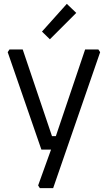

<svg xmlns="http://www.w3.org/2000/svg" viewBox="-20 -777 560 997"><path d="M20 -506 29 -520H98L250 -70H270L422 -520H491L500 -506L256 200H187L178 186L245 0H195ZM198 -613 327 -757 376 -710 239 -573Z"/></svg>

Font: Oxanium ExtraLight
Style: Regular
Weight: 400
Version: Version 2.000